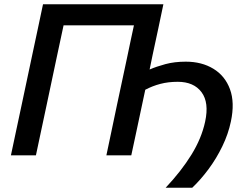

<svg xmlns="http://www.w3.org/2000/svg" viewBox="-20 -733 1158 906"><path d="M761.5 153Q835.5 74.5 883.2 -2.8Q931 -80 948 -159Q967.5 -249 931 -298Q894.5 -347 818.5 -347Q774 -347 736.8 -337.2Q699.5 -327.5 665.5 -309.5L649 -232Q635 -166 623.5 -112Q612 -58 599.5 0H482Q494 -58 505.8 -113Q517.5 -168 531.5 -235.5L579 -458Q588 -501 596 -539Q604 -577 612 -613.5H280Q272 -577 264 -538.8Q256 -500.5 246.5 -457L199.5 -235Q185 -167.5 173.5 -113Q162 -58.5 149.5 0H31.5Q44 -58.5 55.5 -113Q67 -167.5 81.5 -235L132 -473Q146.5 -541.5 158.5 -597.2Q170.5 -653 183 -713H751Q738.5 -654 726.8 -597.8Q715 -541.5 700 -473L686 -405Q718 -419 760.8 -430.5Q803.5 -442 856.5 -442Q932 -442 987 -408.5Q1042 -375 1065.2 -312Q1088.5 -249 1069.5 -159.5Q1057 -100 1029.2 -42.8Q1001.5 14.5 964.5 64.5Q927.5 114.5 887 153Z"/></svg>

Font: Commissioner Medium
Style: Italic
Weight: 500
Italic angle: -12°
Designer: Kostas Bartsokas
Foundry: Kostas Bartsokas
Version: Version 1.000; ttfautohint (v1.8.3)